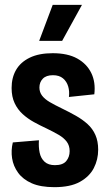

<svg xmlns="http://www.w3.org/2000/svg" viewBox="-20 -761 449 794"><path d="M205 13Q148 13 111.5 -3Q75 -19 55 -46.5Q35 -74 30 -106.5Q25 -139 33 -172L141 -181Q139 -153 144 -129.5Q149 -106 164.5 -92Q180 -78 207 -78Q240 -78 254 -95Q268 -112 268 -136Q268 -159 256 -175Q244 -191 222.5 -203.5Q201 -216 172 -230Q146 -242 120.5 -256Q95 -270 74 -289Q53 -308 40.5 -334.5Q28 -361 28 -397Q28 -440 46.5 -472Q65 -504 103 -522.5Q141 -541 198 -541Q260 -541 299.5 -519Q339 -497 357.5 -459Q376 -421 370 -371L265 -360Q268 -383 262 -403.5Q256 -424 240.5 -437Q225 -450 199 -450Q171 -450 157 -435.5Q143 -421 143 -399Q143 -380 154 -365.5Q165 -351 185.5 -339Q206 -327 235 -313Q266 -298 293.5 -282.5Q321 -267 342 -248Q363 -229 374.5 -203Q386 -177 386 -142Q386 -101 368 -66Q350 -31 310.5 -9Q271 13 205 13ZM237 -592H142L198 -741H319Z"/></svg>

Font: Bricolage Grotesque 24pt Condensed SemiBold
Style: Regular
Weight: 600
Width: 3
Designer: Mathieu Triay
Foundry: Atelier Triay
Version: Version 1.001;gftools[0.9.33.dev8+g029e19f]